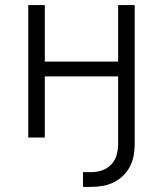

<svg xmlns="http://www.w3.org/2000/svg" viewBox="-20 -540 640 754"><path d="M306 194V136H338Q360 136 381 129Q402 122 417 106Q432 90 438 68.5Q444 47 444 25V-240H156V0H91V-520H156V-298H444V-520H509V25Q509 48 505 70.5Q501 93 490.5 113.5Q480 134 463.5 150Q447 166 426.5 176Q406 186 383.5 190Q361 194 338 194Z"/></svg>

Font: Iosevka SS04 Light Extended
Style: Regular
Weight: 300
Width: 7
Monospace: yes
Designer: Belleve Invis
Foundry: Belleve Invis
Version: Version 19.0.0; ttfautohint (v1.8.4)